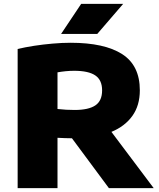

<svg xmlns="http://www.w3.org/2000/svg" viewBox="-20 -970 818 990"><path d="M71 0V-717.5Q109 -726.5 155.8 -733.8Q202.5 -741 251.5 -745.2Q300.5 -749.5 344 -749.5Q518.5 -749.5 609.8 -691Q701 -632.5 701 -504.5Q701 -426.5 662.8 -372.8Q624.5 -319 554.5 -290L772.5 0H541.5L351 -257Q333 -257 314.5 -257.8Q296 -258.5 276.5 -259.5V0ZM365 -403Q436.5 -403 471.5 -426.5Q506.5 -450 506.5 -504Q506.5 -557.5 471.2 -581.2Q436 -605 362.5 -605Q341 -605 318.5 -602.8Q296 -600.5 276.5 -597V-408Q298.5 -405.5 320.8 -404.2Q343 -403 365 -403ZM295 -795 398.5 -950H615L481.5 -795Z"/></svg>

Font: Encode Sans Expanded Expanded ExtraBold
Style: Regular
Weight: 800
Width: 7
Designer: Multiple Designers
Foundry: Impallari Type
Version: Version 3.000; ttfautohint (v1.8.3) -l 8 -r 50 -G 200 -x 14 